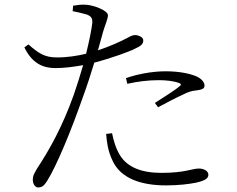

<svg xmlns="http://www.w3.org/2000/svg" viewBox="-20 -795 1040 843"><path d="M539 -427C583 -437 630 -443 677 -443C707 -443 740 -440 765 -431C774 -428 778 -423 769 -417C756 -404 696 -366 660 -343L674 -324C708 -342 756 -368 784 -380C810 -393 823 -396 842 -398C861 -401 878 -403 878 -419C878 -434 865 -449 844 -459C819 -470 773 -482 707 -482C644 -482 579 -468 533 -452ZM299 -746C319 -742 342 -737 362 -731C381 -723 387 -714 385 -692C381 -659 371 -612 358 -559C320 -550 273 -542 226 -543C176 -543 146 -563 105 -600L87 -587C120 -518 168 -496 223 -496C262 -496 307 -502 345 -509C332 -465 318 -419 304 -379C253 -236 195 -134 142 -54C130 -32 124 -24 124 -6C124 12 134 28 147 28C164 28 173 21 186 1C230 -69 294 -226 343 -366C361 -415 379 -470 394 -520C467 -539 550 -569 570 -580C600 -593 609 -602 609 -618C609 -632 588 -641 572 -641C564 -641 554 -637 540 -629C508 -612 464 -592 410 -574C419 -607 427 -635 433 -657C442 -687 454 -713 454 -728C453 -750 390 -772 360 -774C336 -776 321 -773 301 -770ZM446 -207C449 -170 454 -132 473 -92C509 -10 602 19 709 19C766 19 811 13 841 7C868 1 895 -8 895 -27C895 -46 873 -55 853 -55C823 -55 793 -36 689 -36C602 -36 540 -60 507 -113C488 -144 478 -180 472 -210Z"/></svg>

Font: Noto Serif CJK JP Light
Style: Regular
Weight: 300
Designer: Ryoko NISHIZUKA 西塚涼子 (kana & ideographs); Frank Grießhammer (Latin, Greek & Cyrillic); Wenlong ZHANG 张文龙 (bopomofo); San
Foundry: Adobe Systems Incorporated
Version: Version 1.001;PS 1.001;hotconv 16.6.54;makeotf.lib2.5.65590